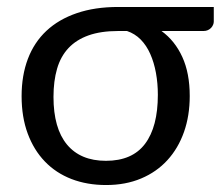

<svg xmlns="http://www.w3.org/2000/svg" viewBox="-20 -524 638 551"><path d="M593.5 -504V-462Q593.5 -457.5 591.5 -452.8Q589.5 -448 585.8 -444Q582 -440 576.5 -437.5Q571 -435 564 -435H443.5Q482 -407 503.2 -360.5Q524.5 -314 524.5 -248.5Q524.5 -192 508 -145.2Q491.5 -98.5 460.5 -64.5Q429.5 -30.5 385 -11.8Q340.5 7 284.5 7Q230 7 185.2 -10.2Q140.5 -27.5 108.8 -60.5Q77 -93.5 59.5 -140.8Q42 -188 42 -248Q42 -307.5 60 -355Q78 -402.5 113.2 -435.5Q148.5 -468.5 200.2 -486.2Q252 -504 319 -504ZM319 -435Q269.5 -435 234.2 -422.5Q199 -410 176.5 -386Q154 -362 143.8 -326.8Q133.5 -291.5 133.5 -246Q133.5 -156 172.2 -109.2Q211 -62.5 284 -62.5Q359.5 -62.5 396.2 -111.2Q433 -160 433 -252Q433 -285 427.5 -315Q422 -345 411.2 -369.2Q400.5 -393.5 383.8 -410.5Q367 -427.5 344.5 -435Z"/></svg>

Font: Lato
Style: Regular
Weight: 400
Designer: Lukasz Dziedzic with Adam Twardoch and Botio Nikoltchev
Foundry: tyPoland Lukasz Dziedzic
Version: Version 2.010; 2014-09-01; http://www.latofonts.com/; ttfaut